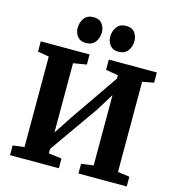

<svg xmlns="http://www.w3.org/2000/svg" viewBox="-136 -1093 1115 1210"><g transform="rotate(15 421.0 -488.0)"><path d="M40.5 0V-63.5L115.5 -73V-663.5L42 -676V-743H360.5V-677L274 -662.5V-210.5L352.5 -330L566.5 -640.5V-662.5L486 -676V-743H799.5V-676L725 -662.5V-74L802 -63.5V0H487V-63.5L566.5 -74V-533L494 -416L274 -103.5V-74L359 -63.5V0ZM317 -806.5Q281 -806.5 262.8 -830.5Q244.5 -854.5 244.5 -884.5Q244.5 -922 264.8 -949.2Q285 -976.5 326 -976.5H327Q363 -976.5 381.2 -952.5Q399.5 -928.5 399.5 -898Q399.5 -860.5 379.2 -833.5Q359 -806.5 318 -806.5ZM529.5 -806.5Q493.5 -806.5 475.2 -830.5Q457 -854.5 457 -884.5Q457 -922 477.2 -949.2Q497.5 -976.5 538.5 -976.5H539.5Q576 -976.5 594 -952.5Q612 -928.5 612 -898Q612 -860.5 591.8 -833.5Q571.5 -806.5 530.5 -806.5Z"/></g></svg>

Font: Merriweather ExtraBold
Style: Regular
Weight: 800
Version: Version 2.100